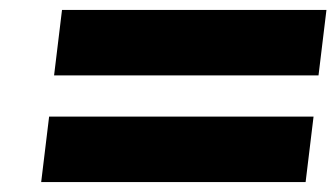

<svg xmlns="http://www.w3.org/2000/svg" viewBox="-20 -543 678 387"><path d="M612 -308H79L63 -176H596ZM638 -523H105L89 -391H622Z"/></svg>

Font: Bluebird
Style: SfBdExtObl
Weight: 700
Designer: Jasper
Foundry: Cannot Into Space Fonts
Version: Version 0.98